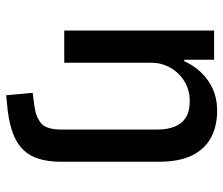

<svg xmlns="http://www.w3.org/2000/svg" viewBox="-72 -476 741 638"><g transform="rotate(90 299.0 -157.5)"><path d="M297 193 289 105 334 99Q370 94 390.5 76.5Q411 59 411 9V-308Q411 -343 401 -367.5Q391 -392 370.5 -404.5Q350 -417 316 -417Q281 -417 252 -400Q223 -383 206 -353.5Q189 -324 189 -289V0H82V-498H179V-399H184Q206 -448 248.5 -478Q291 -508 348 -508Q401 -508 439 -487Q477 -466 497.5 -423.5Q518 -381 518 -314V10Q518 51 509 82Q500 113 480 134.5Q460 156 427.5 169Q395 182 347 188Z"/></g></svg>

Font: Nunito Sans 7pt SemiCondensed SemiBold
Style: Regular
Weight: 600
Width: 4
Designer: Vernon Adams
Foundry: Vernon Adams
Version: Version 3.101;gftools[0.9.27]